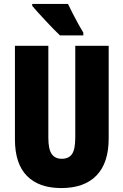

<svg xmlns="http://www.w3.org/2000/svg" viewBox="-20 -947 628 977"><path d="M533 -242Q533 -118 471 -54Q409 10 292 10Q178 10 117 -52Q56 -114 56 -238V-714H226V-246Q226 -188 243 -163.5Q260 -139 294 -139Q330 -139 346.5 -163Q363 -187 363 -247V-714H533ZM326 -927Q335 -908 350 -878.5Q365 -849 380 -822Q395 -795 404 -781V-767H285Q273 -778 253.5 -798Q234 -818 212.5 -841Q191 -864 172.5 -884.5Q154 -905 144 -917V-927Z"/></svg>

Font: Noto Sans Sinhala ExtraCondensed Black
Style: Regular
Weight: 900
Width: 2
Designer: Jelle Bosma - Monotype Design Team
Foundry: Monotype Imaging Inc.
Version: Version 2.006; ttfautohint (v1.8.4.7-5d5b)